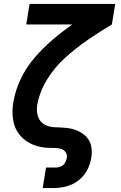

<svg xmlns="http://www.w3.org/2000/svg" viewBox="-20 -755 616 980"><path d="M198 205H250Q283 205 316.5 197Q350 189 379 167Q408 145 424.5 114Q441 83 446 50Q451 20 445.5 -8.5Q440 -37 420.5 -57Q401 -77 375 -88Q349 -99 320 -102Q291 -105 261 -105.5Q231 -106 206.5 -120Q182 -134 173.5 -162Q165 -190 170 -219Q182 -287 220.5 -349.5Q259 -412 313.5 -461Q368 -510 428 -551.5Q488 -593 551 -630L568 -735H131L114 -630H349Q296 -593 246.5 -550.5Q197 -508 154.5 -458Q112 -408 85 -350.5Q58 -293 48 -233Q40 -187 47 -142.5Q54 -98 81.5 -65Q109 -32 150 -16Q191 0 237 0Q240 0 243.5 0Q247 0 250 0Q268 0 285 3Q302 6 313 19Q324 32 321 50Q319 63 312.5 75Q306 87 293 93.5Q280 100 267 100H215Z"/></svg>

Font: Iosevka Sparkle
Style: Bold Italic
Weight: 700
Italic angle: -9°
Designer: Belleve Invis
Foundry: Belleve Invis
Version: Version 4.5.0; ttfautohint (v1.8.3)